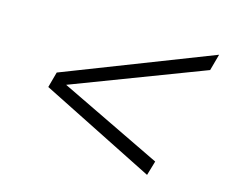

<svg xmlns="http://www.w3.org/2000/svg" viewBox="-73 -650 775 657"><g transform="rotate(15 314.0 -321.5)"><path d="M106.9 -349.1 627.9 -551.8 611.8 -493.2 148.9 -316.9 511.2 -142.1 496.1 -90.8 91.8 -293.9Z"/></g></svg>

Font: IntelOne Mono Light
Style: Italic
Weight: 300
Italic angle: -16°
Designer: Fred Shallcrass
Foundry: Frere-Jones Type LLC
Version: Version 1.200;hotconv 1.1.0;makeotfexe 2.6.0;FJTRelease1.2